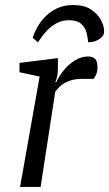

<svg xmlns="http://www.w3.org/2000/svg" viewBox="-20 -735 429 755"><path d="M268.4 -715.2Q311.4 -715.2 337.7 -697.8Q364 -680.3 376.8 -656.5Q389.5 -632.6 389.5 -612.3Q389.5 -606 387.7 -600.5Q385.9 -595.1 381.8 -590.4Q375.2 -583.3 365.5 -578.1Q355.9 -572.8 345.8 -570.8Q335.8 -568.8 326.7 -568.8Q325.3 -586.8 320.2 -607Q315.1 -627.1 299.1 -641.3Q283.2 -655.5 250.4 -655.5Q224.1 -655.5 202.5 -643.7Q180.9 -631.9 165.4 -615.4Q149.9 -599 140.6 -585.2Q131.2 -571.5 129.2 -568.5L108.5 -586.4Q109.5 -590.5 115.2 -604.6Q120.8 -618.6 132.3 -637.3Q143.9 -656 162.2 -673.7Q180.5 -691.3 206.8 -703.3Q233.2 -715.2 268.4 -715.2ZM58.9 0 135.8 -434 56.6 -451V-487.6L207.6 -506.6V-457Q207.6 -447.7 204.6 -434Q201.6 -420.3 197.6 -412H201.6Q210.6 -433 229 -456.5Q247.4 -480 273.1 -496.5Q298.7 -513 326.7 -513Q342.9 -513 353.1 -504.3Q363.3 -495.5 363.3 -470.8Q363.3 -454.2 358.2 -442.2Q353 -430.2 348.4 -425H305.8Q272.8 -425 251.1 -416.5Q229.4 -408 216.7 -396.1Q204 -384.1 197.3 -374.8L139.7 0Z"/></svg>

Font: Faustina Light
Style: Italic
Weight: 300
Italic angle: -8°
Designer: Alfonso Garcia
Foundry: http://www.omnibus-type.com
Version: Version 1.200